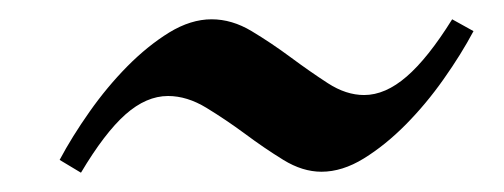

<svg xmlns="http://www.w3.org/2000/svg" viewBox="-20 -410 520 198"><path d="M468.3 -377.9Q455.6 -354 437.5 -328.4Q419.4 -302.7 398.4 -281.5Q377.4 -260.3 355.2 -246.6Q333 -232.9 311.5 -232.9Q292 -232.9 272.2 -245.1Q252.4 -257.3 232.7 -272Q212.9 -286.6 192.9 -298.8Q172.9 -311 153.3 -311Q130.9 -311 109.4 -292Q87.9 -272.9 63.5 -231.9L41.5 -245.1Q54.2 -269 72.3 -294.7Q90.3 -320.3 111.3 -341.6Q132.3 -362.8 154.5 -376.5Q176.8 -390.1 198.2 -390.1Q219.2 -390.1 239.5 -377.9Q259.8 -365.7 279.5 -351.1Q299.3 -336.4 318.1 -324.2Q336.9 -312 355.5 -312Q377.4 -312 399.4 -331.1Q421.4 -350.1 446.3 -390.1Z"/></svg>

Font: Gentium Book Basic
Style: Italic
Weight: 400
Italic angle: -8°
Designer: J. Victor Gaultney and Annie Olsen
Foundry: SIL International
Version: Version 1.102; 2013; Maintenance release